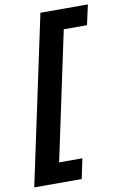

<svg xmlns="http://www.w3.org/2000/svg" viewBox="-128 -841 630 992"><g transform="rotate(-10 187.5 -345.5)"><path d="M157 -787H406L383 -682H261L118 -9H240L218 96H-31Z"/></g></svg>

Font: Prompt Medium
Style: Italic
Weight: 500
Italic angle: -12°
Designer: Katatrad Team
Foundry: CadsonDemak
Version: Version 1.001